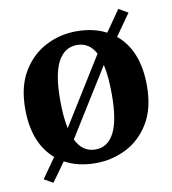

<svg xmlns="http://www.w3.org/2000/svg" viewBox="-78 -693 739 825"><g transform="rotate(-10 291.0 -281.0)"><path d="M89 62.5 50 40.5 107.5 -41 111 -46.5Q24.5 -121 24.5 -271.5Q24.5 -368 63.2 -432.5Q102 -497 164.2 -529.2Q226.5 -561.5 298 -561.5Q373 -561.5 428.5 -532.5L433 -538.5L493 -625L533.5 -601.5L472.5 -515L467 -507.5Q557 -433 557 -279Q557 -180.5 518.2 -116.2Q479.5 -52 417.2 -20.5Q355 11 283.5 11Q206 11 148.5 -20.5L145 -15.5ZM179 -282.5Q179 -208.5 190 -158L372 -451Q344.5 -503 291 -503Q237 -503 208 -449.8Q179 -396.5 179 -282.5ZM292.5 -47Q346 -47 374 -100.8Q402 -154.5 402 -267.5Q402 -305.5 399.2 -338.5Q396.5 -371.5 390 -398.5L207.5 -105.5Q235.5 -47 292.5 -47Z"/></g></svg>

Font: Merriweather Text Regular
Style: Bold
Weight: 700
Designer: Eben Sorkin
Foundry: Eben Sorkin
Version: Version 2.100; ttfautohint (v1.7.19-72a1) -l 8 -r 50 -G 200 